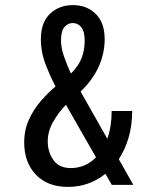

<svg xmlns="http://www.w3.org/2000/svg" viewBox="-20 -726 640 754"><path d="M247 8Q167 8 121 -40Q75 -88 75 -166.5Q75 -216 93.8 -256.8Q112.5 -297.5 140.8 -329.8Q169 -362 198 -386.5Q179 -422 159.8 -471.2Q140.5 -520.5 140.5 -572.5Q140.5 -637.5 176.2 -671.8Q212 -706 266.5 -706Q320.5 -706 355.8 -671.5Q391 -637 391 -572.5Q391 -516 367.5 -464Q344 -412 296.5 -366.5L401.5 -181Q418.5 -229 418.5 -290H499Q499 -233 485 -185.5Q471 -138 446.5 -101L503.5 0H419L394 -43.5Q329.5 8 247 8ZM219.5 -566.5Q219.5 -537.5 232.5 -501.2Q245.5 -465 258.5 -437Q290 -469 301.2 -499.5Q312.5 -530 312.5 -566.5Q312.5 -603.5 299 -619.5Q285.5 -635.5 266 -635.5Q246 -635.5 232.8 -619.5Q219.5 -603.5 219.5 -566.5ZM167.5 -171Q167.5 -129 189.8 -97.5Q212 -66 258 -66Q315.5 -66 357 -108L239 -314.5Q210 -285 188.8 -247.8Q167.5 -210.5 167.5 -171Z"/></svg>

Font: Trispace Condensed
Style: Regular
Weight: 400
Width: 3
Designer: Tyler Finck
Foundry: Etcetera Type Company
Version: Version 1.210; ttfautohint (v1.8.3)